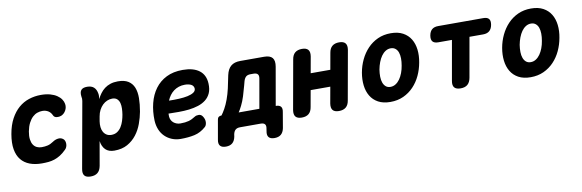

<svg xmlns="http://www.w3.org/2000/svg" viewBox="-52 -994 4904 1618"><g transform="rotate(-10 2400.0 -185.0)"><path d="M24 -278Q37 -353 66 -406.5Q95 -460 134.5 -494Q174 -528 223 -544Q272 -560 325 -560Q370 -560 404 -550.5Q438 -541 461.5 -525Q485 -509 498 -489.5Q511 -470 514 -450Q519 -421 504.5 -394.5Q490 -368 464 -357Q446 -350 425.5 -352.5Q405 -355 397 -372Q386 -398 364.5 -411.5Q343 -425 314 -425Q293 -425 271 -417.5Q249 -410 230 -392Q211 -374 196 -345Q181 -316 173 -274Q166 -235 170 -206.5Q174 -178 186 -160Q198 -142 216.5 -133.5Q235 -125 257 -125Q285 -125 308.5 -130.5Q332 -136 357 -153Q380 -169 405 -172Q430 -175 448 -160Q457 -153 461 -141.5Q465 -130 465 -117Q465 -104 460 -91Q455 -78 445 -69Q419 -43 394 -27.5Q369 -12 343.5 -3.5Q318 5 291 7.5Q264 10 235 10Q177 10 132 -7Q87 -24 58.5 -59Q30 -94 20.5 -148.5Q11 -203 24 -278Z M804 -440Q816 -464 832 -486Q848 -508 869.5 -524.5Q891 -541 919.5 -550.5Q948 -560 984 -560Q1040 -560 1073 -539Q1106 -518 1121 -480.5Q1136 -443 1135.5 -390.5Q1135 -338 1124 -276Q1115 -227 1096.5 -176Q1078 -125 1046 -83.5Q1014 -42 967.5 -16Q921 10 855 10Q807 10 780 -16.5Q753 -43 746 -91L710 115Q703 153 681 171.5Q659 190 621 190Q583 190 568 171.5Q553 153 560 115L661 -449Q663 -459 662.5 -468Q662 -477 660 -487Q655 -524 669.5 -542Q684 -560 721 -560Q758 -560 778.5 -541.5Q799 -523 805 -487Q807 -478 806.5 -463.5Q806 -449 804 -440ZM912 -425Q890 -425 868.5 -416Q847 -407 829.5 -390Q812 -373 799.5 -349Q787 -325 782 -295L775 -255Q771 -229 773.5 -205.5Q776 -182 786 -164Q796 -146 813 -135.5Q830 -125 853 -125Q883 -125 904 -139Q925 -153 939 -175.5Q953 -198 961.5 -225Q970 -252 974 -277Q978 -302 979 -328Q980 -354 974.5 -375.5Q969 -397 954 -411Q939 -425 912 -425Z M1640 -143Q1657 -117 1655 -91Q1653 -65 1639 -53Q1594 -13 1541.5 -1.5Q1489 10 1423 10Q1383 10 1348.5 -4Q1314 -18 1288.5 -43Q1263 -68 1248.5 -103Q1234 -138 1232 -180Q1229 -259 1246.5 -328.5Q1264 -398 1302 -449.5Q1340 -501 1399 -530.5Q1458 -560 1539 -560Q1630 -560 1680.5 -521.5Q1731 -483 1734 -408Q1736 -360 1721 -327Q1706 -294 1678.5 -272.5Q1651 -251 1614 -239Q1577 -227 1534.5 -222Q1492 -217 1446.5 -217Q1401 -217 1358 -218V-194Q1359 -177 1366 -163Q1373 -149 1384.5 -139.5Q1396 -130 1411 -124.5Q1426 -119 1442 -119Q1465 -119 1482 -121Q1499 -123 1514 -127Q1529 -131 1543 -138Q1557 -145 1573 -155Q1585 -163 1606 -163Q1627 -163 1640 -143ZM1381 -325Q1425 -324 1467 -326Q1509 -328 1541.5 -335Q1574 -342 1593.5 -355Q1613 -368 1612 -389Q1611 -400 1605.5 -408.5Q1600 -417 1590 -422.5Q1580 -428 1566 -431Q1552 -434 1535 -434Q1507 -434 1483 -426Q1459 -418 1439.5 -403.5Q1420 -389 1405.5 -369Q1391 -349 1381 -325Z M1787 140Q1752 140 1737.5 122.5Q1723 105 1730 70L1759 -95Q1761 -110 1770 -117.5Q1779 -125 1794 -125H1795Q1809 -143 1827 -175Q1845 -207 1860.5 -249.5Q1876 -292 1887 -340L1910 -450Q1921 -501 1950 -525.5Q1979 -550 2030 -550H2234Q2285 -550 2305 -525.5Q2325 -501 2316 -450L2259 -125H2260Q2290 -125 2302.5 -110Q2315 -95 2309 -65L2286 70Q2279 105 2258.5 122.5Q2238 140 2203 140Q2168 140 2153.5 122.5Q2139 105 2146 70L2149 50Q2154 25 2144 12.5Q2134 0 2108 0H1932Q1906 0 1892 12.5Q1878 25 1873 50L1870 70Q1863 105 1842.5 122.5Q1822 140 1787 140ZM2163 -375Q2168 -401 2157.5 -413Q2147 -425 2122 -425H2096Q2070 -425 2056.5 -412.5Q2043 -400 2036 -375L2027 -341Q2015 -295 2001.5 -252.5Q1988 -210 1971.5 -177Q1955 -144 1942 -125H2119Z M2459 10Q2422 10 2406.5 -8.5Q2391 -27 2397 -65L2472 -485Q2478 -523 2500 -541.5Q2522 -560 2560 -560Q2597 -560 2612.5 -541.5Q2628 -523 2622 -485L2597 -345H2765L2790 -485Q2796 -523 2818 -541.5Q2840 -560 2878 -560Q2915 -560 2930.5 -541.5Q2946 -523 2940 -485L2865 -65Q2859 -27 2837 -8.5Q2815 10 2777 10Q2740 10 2724.5 -8.5Q2709 -27 2715 -65L2740 -205H2572L2547 -65Q2541 -27 2519 -8.5Q2497 10 2459 10Z M3218 10Q3156 10 3114 -13Q3072 -36 3048.5 -75.5Q3025 -115 3019 -166.5Q3013 -218 3023 -275Q3033 -332 3057.5 -383.5Q3082 -435 3119.5 -474.5Q3157 -514 3207 -537Q3257 -560 3319 -560Q3381 -560 3423 -537Q3465 -514 3488.5 -475Q3512 -436 3518 -384.5Q3524 -333 3513 -275Q3503 -218 3479 -166.5Q3455 -115 3417.5 -75.5Q3380 -36 3330 -13Q3280 10 3218 10ZM3240 -115Q3264 -115 3284.5 -128Q3305 -141 3320.5 -163Q3336 -185 3347 -214Q3358 -243 3363 -275Q3369 -308 3368.5 -337Q3368 -366 3360.5 -387.5Q3353 -409 3337 -422Q3321 -435 3297 -435Q3273 -435 3252.5 -422Q3232 -409 3216.5 -387Q3201 -365 3190 -336Q3179 -307 3173 -275Q3168 -243 3168.5 -214Q3169 -185 3177 -163Q3185 -141 3200.5 -128Q3216 -115 3240 -115Z M3818 -415H3701Q3667 -415 3653 -432Q3639 -449 3645 -483Q3651 -517 3670.5 -533.5Q3690 -550 3724 -550H4110Q4144 -550 4157.5 -533.5Q4171 -517 4165 -483Q4159 -449 4139 -432Q4119 -415 4085 -415H3968L3908 -75Q3901 -37 3879.5 -18.5Q3858 0 3820 0Q3782 0 3766.5 -18.5Q3751 -37 3758 -75Z M4418 10Q4356 10 4314 -13Q4272 -36 4248.5 -75.5Q4225 -115 4219 -166.5Q4213 -218 4223 -275Q4233 -332 4257.5 -383.5Q4282 -435 4319.5 -474.5Q4357 -514 4407 -537Q4457 -560 4519 -560Q4581 -560 4623 -537Q4665 -514 4688.5 -475Q4712 -436 4718 -384.5Q4724 -333 4713 -275Q4703 -218 4679 -166.5Q4655 -115 4617.5 -75.5Q4580 -36 4530 -13Q4480 10 4418 10ZM4440 -115Q4464 -115 4484.5 -128Q4505 -141 4520.5 -163Q4536 -185 4547 -214Q4558 -243 4563 -275Q4569 -308 4568.5 -337Q4568 -366 4560.5 -387.5Q4553 -409 4537 -422Q4521 -435 4497 -435Q4473 -435 4452.5 -422Q4432 -409 4416.5 -387Q4401 -365 4390 -336Q4379 -307 4373 -275Q4368 -243 4368.5 -214Q4369 -185 4377 -163Q4385 -141 4400.5 -128Q4416 -115 4440 -115Z"/></g></svg>

Font: Maple Mono ExtraBold
Style: Italic
Weight: 800
Italic angle: -10°
Monospace: yes
Designer: subframe7536
Version: Version 7.200